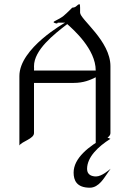

<svg xmlns="http://www.w3.org/2000/svg" viewBox="-20 -667 553 899"><path d="M481.9 146 498 123C491.7 127.9 457 159.2 429.7 159.2C412.1 159.2 387.7 153.3 387.7 124C387.7 68.4 439.9 19 497.1 -17.1L475.1 -25.9C394 18.1 324.7 74.2 324.7 141.1C324.7 176.3 337.9 211.9 400.9 211.9C443.8 211.9 469.7 162.1 481.9 146ZM294.9 -554.2C323.2 -528.8 428.2 -437 428.2 -336.9H139.2C140.1 -337.9 139.2 -354 139.2 -356.9C139.2 -433.1 231.9 -505.9 294.9 -554.2ZM352.1 -647C348.1 -647 344.2 -645 335 -636.2C330.1 -631.8 317.9 -630.9 317.9 -630.9C317.9 -630.9 297.9 -609.9 277.8 -592.8C259.8 -578.1 231.9 -567.9 231 -564C230 -560.1 242.2 -557.1 246.1 -557.1C250 -557.1 250 -561 250 -561H285.2C285.2 -561 70.8 -441.9 70.8 -311V14.2C82 -4.9 139.2 -17.1 139.2 -43.9V-278.8H325.2C371.1 -278.8 401.9 -292 428.2 -305.2V14.2C439 -4.9 497.1 -17.1 497.1 -43.9V-356.9C497.1 -476.1 355 -576.2 355 -607.9V-615.2V-630.9C355 -645 354 -647 352.1 -647Z"/></svg>

Font: Pierce
Style: Roman
Weight: 500
Version: Version 0.2.0